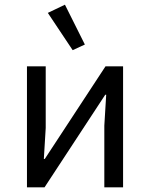

<svg xmlns="http://www.w3.org/2000/svg" viewBox="-20 -799 640 819"><path d="M184 -744 257 -779 342 -609 290 -585ZM95 -516H175V-253L167 -121H171L430 -516H505V0H425V-263L433 -395H429L170 0H95Z"/></svg>

Font: PlemolJP35 Console
Style: Regular
Weight: 400
Version: v2.0.3; ttfautohint (v1.8.4.7-5d5b-dirty) -l 6 -r 45 -G 200 